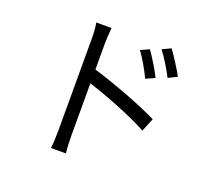

<svg xmlns="http://www.w3.org/2000/svg" viewBox="-135 -942 1269 1157"><g transform="rotate(20 500.0 -363.5)"><path d="M722 -744 777 -770Q798 -741 826 -697.5Q854 -654 871 -622L815 -594Q770 -680 722 -744ZM816 -329 781 -244Q705 -285 593.5 -330Q482 -375 389 -404V-75Q389 -5 395 43H299Q305 -5 305 -75V-657Q305 -720 297 -761H395Q389 -699 389 -657V-493Q492 -462 615.5 -415Q739 -368 816 -329ZM601 -695 656 -720Q678 -689 704.5 -645.5Q731 -602 747 -569L690 -543Q647 -632 601 -695Z"/></g></svg>

Font: Noto Sans SC
Style: Regular
Weight: 400
Designer: Ryoko NISHIZUKA ____ (kana & ideographs); Paul D. Hunt (Latin, Greek & Cyrillic); Wenlong ZHANG ___ (bopomofo); Sandoll 
Foundry: Adobe Systems Incorporated
Version: Version 1.004